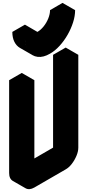

<svg xmlns="http://www.w3.org/2000/svg" viewBox="-20 -1253 603 1324"><path d="M433 -85 217 40Q182 60 156 45Q130 30 130 -10V-650L217 -700V-60L433 -185V-825L520 -875V-235Q520 -209 507.5 -179Q495 -149 475.5 -123.5Q456 -98 433 -85ZM325 -883Q279 -856 239.5 -861Q200 -866 176 -898Q152 -930 152 -983L238 -1033Q238 -993 264 -978Q290 -963 325 -983Q348 -996 367.5 -1021Q387 -1046 399 -1076Q411 -1106 411 -1133L498 -1183Q498 -1143 484 -1099Q470 -1055 446 -1013Q422 -971 390.5 -936.5Q359 -902 325 -883ZM520 -875 433 -825 346 -875 433 -925ZM433 -825V-185L346 -235V-875ZM433 -185 217 -60 130 -110 346 -235ZM498 -1183 411 -1133 325 -1183 411 -1233ZM217 -700 130 -650 43 -700 130 -750ZM130 -650V-10Q130 30 156 45L69 -5Q43 -20 43 -60V-700ZM411 -1133Q411 -1106 399 -1076Q387 -1046 367.5 -1021Q348 -996 325 -983Q290 -963 264 -978L178 -1028Q204 -1013 238 -1033Q261 -1046 281 -1071Q301 -1096 313 -1126Q325 -1156 325 -1183ZM152 -983Q152 -943 166 -915Q180 -887 204 -873L117 -923Q93 -937 79 -965Q65 -993 65 -1033ZM238 -1033 152 -983 65 -1033 152 -1083Z"/></svg>

Font: Nabla Normal
Style: Regular
Weight: 400
Designer: Arthur Reinders Folmer
Version: Version 1.000